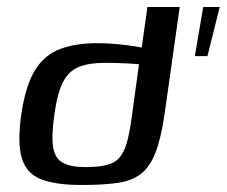

<svg xmlns="http://www.w3.org/2000/svg" viewBox="-20 -525 646 547"><path d="M213 2Q138 2 96.5 -14.5Q55 -31 42 -75Q29 -119 41 -201Q53 -282 80 -325.5Q107 -369 151.5 -385.5Q196 -402 257 -402Q275 -402 298 -400.5Q321 -399 344 -396Q367 -393 384 -389.5Q401 -386 407 -382L381 -370L400 -505H492L449 -201Q439 -132 423.5 -91.5Q408 -51 382.5 -30.5Q357 -10 315.5 -4Q274 2 213 2ZM222 -49Q259 -49 282.5 -54.5Q306 -60 319.5 -75Q333 -90 341 -117.5Q349 -145 355 -189L376 -342Q367 -343 349.5 -344Q332 -345 313.5 -345.5Q295 -346 279 -346Q234 -346 205 -334.5Q176 -323 159.5 -291Q143 -259 135 -199Q126 -137 131.5 -105Q137 -73 159.5 -61Q182 -49 222 -49ZM535 -365 559 -505H606L571 -365Z"/></svg>

Font: Genos Medium
Style: Italic
Weight: 500
Italic angle: -8°
Designer: Robert E. Leuschke
Foundry: Robert E. Leuschke
Version: Version 1.010